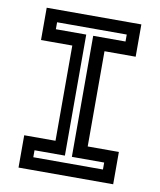

<svg xmlns="http://www.w3.org/2000/svg" viewBox="-80 -764 690 828"><g transform="rotate(10 265.0 -350.0)"><path d="M57.5 0V-141.5H194.5V-558.5H57.5V-700H472V-558.5H335.5V-141.5H472V0ZM112.5 -55H417.5V-85.5H276V-615.5H417.5V-646H112.5V-615.5H245.5V-85.5H112.5Z"/></g></svg>

Font: Tourney SemiBold
Style: Regular
Weight: 600
Version: Version 1.015